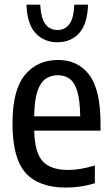

<svg xmlns="http://www.w3.org/2000/svg" viewBox="-20 -816 492 845"><path d="M270 9.5Q151 9.5 93 -54.8Q35 -119 35 -273Q35 -420 89.5 -486Q144 -552 235 -552Q324 -552 373.2 -486Q422.5 -420 422.5 -270.5V-241H130.5Q133 -142.5 168.8 -105.2Q204.5 -68 280.5 -68Q330.5 -68 397.5 -87.5V-9.5Q362 1 331.5 5.2Q301 9.5 270 9.5ZM234.5 -485Q205 -485 181.8 -469.8Q158.5 -454.5 145 -415.2Q131.5 -376 130.5 -304H333Q332 -376 319.8 -415.2Q307.5 -454.5 285.8 -469.8Q264 -485 234.5 -485ZM232.5 -630Q174 -630 136.8 -669.8Q99.5 -709.5 96.5 -795.5H157Q160.5 -735 180 -709.5Q199.5 -684 232.5 -684Q266 -684 285.2 -709.5Q304.5 -735 307 -795.5H367.5Q364.5 -709 327.8 -669.5Q291 -630 232.5 -630Z"/></svg>

Font: Encode Sans Condensed Medium
Style: Regular
Weight: 500
Width: 3
Designer: Multiple Designers
Foundry: Impallari Type
Version: Version 3.000; ttfautohint (v1.8.3) -l 8 -r 50 -G 200 -x 14 